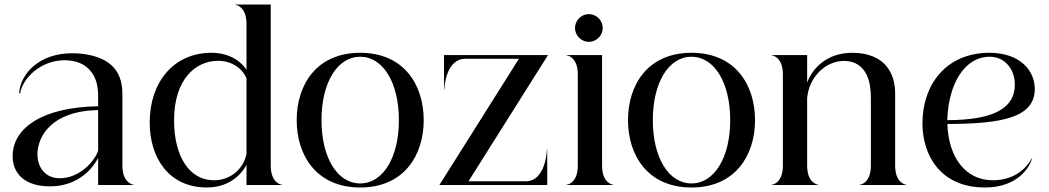

<svg xmlns="http://www.w3.org/2000/svg" viewBox="-20 -820 4648 851"><path d="M266.5 -553C316 -553 358.5 -536.5 384 -502C404.5 -477 415 -441.5 415 -393V-349C169 -345 36 -253.5 36 -127.5C36 -50.5 90 6 201.5 6C311.5 6 382.5 -56.5 415 -120.5V0H573.5V-1C569 -1 522.5 -8.5 522.5 -86.5V-404C522.5 -462.5 504.5 -504.5 471.5 -533C427 -571.5 359 -584 299.5 -584C153 -584 70.5 -492.5 65 -407.5L69 -405C79.5 -472.5 159.5 -553 266.5 -553ZM146 -136C146 -213.5 206.5 -328.5 415 -332V-152C398 -102.5 331.5 -30 244.5 -30C177.5 -30 146 -82 146 -136Z M1072.5 -713.5V-510.5C1055 -539 1006 -586 917 -586C750 -586 643.5 -456 643.5 -277C643.5 -123.5 725.5 11 897.5 11C987 11 1046.5 -38.5 1072.5 -90V0H1231V-1C1226 -1 1180 -8.5 1180 -86.5V-800H1021.5V-799C1026.5 -799 1072.5 -791.5 1072.5 -713.5ZM1072.5 -473V-136.5C1057 -68 1000 -21 927.5 -21C819 -21 751.5 -127.5 751.5 -287C751.5 -466.5 845 -550.5 947 -550.5C1003.5 -550.5 1052.5 -520.5 1072.5 -473Z M1576.5 11C1770.5 11 1858 -131.5 1858 -287.5C1858 -444 1770.5 -586 1576.5 -586C1382.5 -586 1295 -444 1295 -287.5C1295 -131.5 1382.5 11 1576.5 11ZM1405 -287.5C1405 -454 1475 -568.5 1576.5 -568.5C1677.5 -568.5 1748 -454 1748 -287.5C1748 -121.5 1677.5 -7 1576.5 -7C1475 -7 1405 -121.5 1405 -287.5Z M2409 -576H1948V-424H1949.5C1949.5 -436.5 1957.5 -559.5 2043 -559.5H2280L1927.5 0H2405.5V-157.5H2404C2404 -144.5 2396 -16.5 2310.5 -16.5H2056.5Z M2541 -490V-86.5C2541 -8.5 2495 -1 2490 -1V0H2699.5V-1C2694.5 -1 2648.5 -8.5 2648.5 -86.5V-576H2490V-575C2495 -575 2541 -567.5 2541 -490ZM2590 -634.5C2623.5 -634.5 2651.5 -662.5 2651.5 -696C2651.5 -729.5 2623.5 -757.5 2590 -757.5C2556.5 -757.5 2528.5 -729.5 2528.5 -696C2528.5 -662.5 2556.5 -634.5 2590 -634.5Z M3045 11C3239 11 3326.5 -131.5 3326.5 -287.5C3326.5 -444 3239 -586 3045 -586C2851 -586 2763.5 -444 2763.5 -287.5C2763.5 -131.5 2851 11 3045 11ZM2873.5 -287.5C2873.5 -454 2943.5 -568.5 3045 -568.5C3146 -568.5 3216.5 -454 3216.5 -287.5C3216.5 -121.5 3146 -7 3045 -7C2943.5 -7 2873.5 -121.5 2873.5 -287.5Z M3450 -490V-86.5C3450 -8.5 3404 -1 3399 -1V0H3608.5V-1C3603.5 -1 3557.5 -8.5 3557.5 -86.5V-384C3564 -474 3635.5 -550 3721 -550C3769.5 -550 3803 -527 3822 -487C3835 -459 3840 -423.5 3840 -385.5V-86.5C3840 -8.5 3794 -1 3789 -1V0H3998.5V-1C3993.5 -1 3947.5 -8.5 3947.5 -86.5V-407.5C3947.5 -455 3934 -495 3911.5 -523.5C3879 -565.5 3824 -586 3758.5 -586C3646 -586 3582 -519.5 3557.5 -454V-576H3399V-575C3404 -575 3450 -567.5 3450 -490Z M4345.5 11C4492 11 4543.5 -80 4555 -117.5L4553.5 -118C4532 -79.5 4481.5 -21 4380.5 -21C4261 -21 4184 -120 4179 -270.5C4420 -271 4566.5 -298.5 4566.5 -426C4566.5 -506 4502 -586 4365.5 -586C4172.5 -586 4068.5 -443.5 4068.5 -273.5C4068.5 -133 4147.5 11 4345.5 11ZM4178.5 -287.5C4184 -453 4258 -568.5 4366.5 -568.5C4434.5 -568.5 4478 -513 4478 -444.5C4478 -347 4395.5 -287.5 4178.5 -287.5Z"/></svg>

Font: Beautique Display Thin
Style: Bold
Weight: 500
Designer: Nhat-Quang Ngo
Version: Version 1.100;Glyphs 3.2.3 (3260)